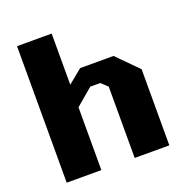

<svg xmlns="http://www.w3.org/2000/svg" viewBox="-131 -856 937 974"><g transform="rotate(-20 337.0 -368.5)"><path d="M65 0V-737H252V-461L328 -523H508L619 -411V0H432V-385L398 -417H344L252 -339V0Z"/></g></svg>

Font: Tomorrow
Style: Bold
Weight: 700
Designer: Tony de Marco, Monica Rizzolli
Foundry: Just in Type
Version: Version 2.002